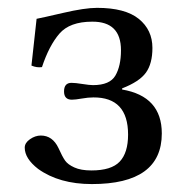

<svg xmlns="http://www.w3.org/2000/svg" viewBox="-20 -459 476 489"><path d="M43 -83Q43 -95.2 56.4 -104.5Q69.8 -113.8 84 -113.8Q113.8 -113.8 128.9 -82Q138.7 -60.1 145.8 -50Q152.8 -40 169.4 -32.5Q186 -24.9 212.9 -24.9Q263.7 -24.9 284.9 -47.4Q306.2 -69.8 306.2 -116.2Q306.2 -211.4 217.8 -210.9Q204.6 -210.9 188.2 -208Q171.9 -205.1 163.1 -205.1Q143.1 -205.1 143.1 -226.1Q143.1 -248 162.1 -248Q171.9 -248 189.9 -245.1Q208 -242.2 216.8 -242.2Q259.8 -242.2 273.9 -266.6Q288.1 -291 288.1 -331.1Q288.1 -404.3 214.8 -403.8Q157.7 -403.8 131.3 -373.3Q105 -342.8 86.9 -288.1Q73.7 -286.1 60.1 -292L73.2 -411.1Q84.5 -413.1 140.1 -426Q195.8 -439 227.1 -439Q298.8 -439 333.5 -410.9Q368.2 -382.8 368.2 -336.9Q368.2 -296.9 351.6 -273.9Q335 -251 291 -233.9V-231Q392.1 -213.9 392.1 -119.1Q392.1 9.8 213.9 9.8Q130.9 9.8 77.1 -28.8Q43 -55.2 43 -83Z"/></svg>

Font: Linux Libertine
Style: Regular
Weight: 400
Designer: Philipp H. Poll
Foundry: Philipp H. Poll
Version: Version 5.3.0 ; ttfautohint (v0.9)